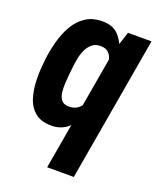

<svg xmlns="http://www.w3.org/2000/svg" viewBox="-138 -624 758 912"><g transform="rotate(20 241.0 -167.5)"><path d="M210.9 203.1 320.3 -427.2 353.5 -528.3H472.2L345.7 203.1ZM24.4 -243.7 27.8 -279.3Q33.2 -322.3 45.4 -368.4Q57.6 -414.6 80.3 -453.9Q103 -493.2 139.4 -516.6Q175.8 -540 229.5 -538.1Q274.4 -536.6 300.8 -510.5Q327.1 -484.4 339.8 -445.3Q352.5 -406.2 355.5 -363.8Q358.4 -321.3 356.4 -287.6L350.6 -236.8Q343.3 -200.7 329.3 -157.5Q315.4 -114.3 292.5 -75.4Q269.5 -36.6 236.1 -12.5Q202.6 11.7 157.2 10.7Q106.4 9.3 77.4 -15.4Q48.3 -40 36.1 -79.1Q23.9 -118.2 22.2 -161.6Q20.5 -205.1 24.4 -243.7ZM162.1 -279.8 158.2 -244.1Q156.7 -228 155.3 -204.3Q153.8 -180.7 156 -158Q158.2 -135.3 169.4 -119.6Q180.7 -104 206.1 -103Q237.3 -102.1 257.1 -119.1Q276.9 -136.2 287.4 -162.6Q297.9 -189 302.7 -215.8L314.9 -308.6Q316.4 -326.2 316.2 -345.5Q315.9 -364.7 310.5 -382.6Q305.2 -400.4 292.7 -412.1Q280.3 -423.8 257.8 -424.8Q229.5 -426.3 211.7 -411.9Q193.8 -397.5 183.6 -374.8Q173.3 -352.1 168.7 -326.7Q164.1 -301.3 162.1 -279.8Z"/></g></svg>

Font: Roboto Condensed
Style: Bold Italic
Weight: 700
Italic angle: -12°
Designer: Christian Robertson
Foundry: Google
Version: Version 3.0